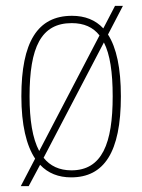

<svg xmlns="http://www.w3.org/2000/svg" viewBox="-20 -596 486 656"><path d="M100 -54 51 40H78L117 -33C144 -4 180 10 223 10C335 10 393 -75 393 -267C393 -363 378 -433 349 -478L400 -576H373L333 -499C306 -528 270 -542 226 -542C108 -542 53 -452 53 -267C53 -170 70 -99 100 -54ZM320 -475 114 -80C91 -123 81 -186 81 -267C81 -434 120 -517 225 -517C267 -517 298 -503 320 -475ZM224 -14C183 -14 151 -29 129 -57L335 -451C356 -410 365 -349 365 -267C365 -106 329 -14 224 -14Z"/></svg>

Font: Noto Serif Hebrew Condensed Thin
Style: Regular
Weight: 100
Width: 3
Designer: Monotype Design Team
Foundry: Monotype Imaging Inc.
Version: Version 2.004